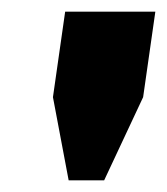

<svg xmlns="http://www.w3.org/2000/svg" viewBox="-20 -706 287 330"><path d="M226 -539 159 -396H98L71 -539L92 -686H247Z"/></svg>

Font: Chivo Black Italic
Style: Regular
Weight: 900
Italic angle: -8.05°
Designer: Hector Gatti
Foundry: Omnibus-Type
Version: Version 1.007